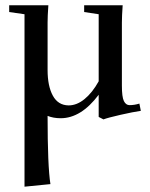

<svg xmlns="http://www.w3.org/2000/svg" viewBox="-20 -434 563 723"><path d="M208.5 11.2Q181.2 11.2 159.2 2.4Q159.2 192.4 169.9 259.3L72.3 269V-380.4L14.6 -388.7V-414.1H162.1Q159.2 -373 159.2 -349.1V-170.4Q159.2 -109.9 179 -73.7Q198.7 -37.6 238.3 -37.1Q269.5 -37.1 298.8 -61.3Q328.1 -85.4 351.6 -127.9V-380.4L296.9 -388.7V-414.1H441.9Q439 -373 439 -349.1V-111.3Q439 -68.8 446.5 -53.5Q454.1 -38.1 467.8 -38.1Q485.8 -38.1 504.9 -43.9L510.3 -16.6Q482.4 -12.7 434.1 -1.7Q385.7 9.3 369.6 15.6L351.6 6.3V-77.1Q285.2 11.2 208.5 11.2Z"/></svg>

Font: Elstob 18pt Medium
Style: Regular
Weight: 500
Designer: Peter S. Baker
Version: Version 1.015